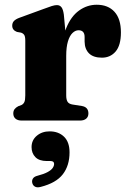

<svg xmlns="http://www.w3.org/2000/svg" viewBox="-20 -508 538 809"><path d="M239 -265Q239 -340 259 -389.5Q279 -439 313 -463.5Q347 -488 387.5 -488Q435.5 -488 462.5 -458.2Q489.5 -428.5 489.5 -371.5Q489.5 -317 467.2 -291Q445 -265 409.5 -265Q373.5 -265 355.2 -283Q337 -301 336.5 -332.5V-352Q336.5 -366.5 330 -373.5Q323.5 -380.5 311 -380.5Q297.5 -380.5 285.5 -369Q273.5 -357.5 266.2 -333.5Q259 -309.5 259 -272.5ZM249 -446.5 259 -338.5V-106Q259 -88 264.8 -79Q270.5 -70 286 -67.5L324.5 -61.5Q339 -59 345.8 -51Q352.5 -43 352.5 -30Q352.5 -16 343.2 -8Q334 0 316.5 0H71.5Q54.5 0 45.2 -8Q36 -16 36 -30Q36 -40.5 41.2 -47.8Q46.5 -55 57 -60.5L70.5 -65.5Q78.5 -69.5 82.5 -77.8Q86.5 -86 86.5 -106V-337Q86.5 -354 82 -360.8Q77.5 -367.5 68.5 -370.5L51.5 -373.5Q42 -377 36.8 -383.5Q31.5 -390 31.5 -400Q31.5 -411.5 38.5 -419.2Q45.5 -427 61.5 -433L161.5 -469.5Q185 -478.5 198 -482.5Q211 -486.5 219.5 -486.5Q232 -486.5 239 -477.5Q246 -468.5 249 -446.5ZM177.5 170.5Q145 170.5 129 154Q113 137.5 113 112Q113 82.5 135 64Q157 45.5 189 45.5Q226.5 45.5 249.8 68Q273 90.5 273 134Q273 189.5 244.8 226.2Q216.5 263 151.5 279.5Q136.5 283.5 127.5 278.5Q118.5 273.5 116 263Q113.5 252.5 118.8 244.2Q124 236 138 232.5Q165 225.5 180.2 217.2Q195.5 209 201.8 200Q208 191 208 182.5Q208 170.5 192.5 170.5Z"/></svg>

Font: Fraunces 28pt Soft Wonky
Style: Bold
Weight: 700
Version: Version 1.000;[b76b70a41]